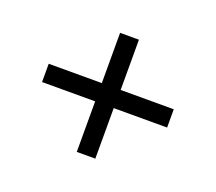

<svg xmlns="http://www.w3.org/2000/svg" viewBox="-80 -614 712 632"><g transform="rotate(20 275.5 -298.5)"><path d="M494 -267H307V-90H242V-267H56V-331H242V-507H308V-331H494Z"/></g></svg>

Font: Exo 2.0
Style: Regular
Weight: 400
Designer: Natanael Gama
Version: Version 1.001;PS 001.001;hotconv 1.0.70;makeotf.lib2.5.58329